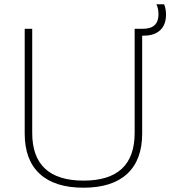

<svg xmlns="http://www.w3.org/2000/svg" viewBox="-20 -864 827 894"><path d="M369 10Q235 10 165 -54.5Q95 -119 95 -242V-730H130V-245Q130 -134 190 -78.5Q250 -23 369 -23Q488 -23 547.5 -78.5Q607 -134 607 -245V-730H642V-242Q642 -119 572 -54.5Q502 10 369 10ZM619 -698 621 -730H646Q682 -730 700 -747Q718 -764 718 -798Q718 -810 715.5 -822.5Q713 -835 708 -844H744Q749 -833 751 -820.5Q753 -808 753 -796Q753 -749 726 -723.5Q699 -698 649 -698Z"/></svg>

Font: M PLUS 1 ExtraLight
Style: Regular
Weight: 250
Version: Version 1.001